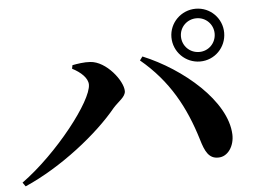

<svg xmlns="http://www.w3.org/2000/svg" viewBox="-50 -820 1100 823"><g transform="rotate(-5 500.0 -408.5)"><path d="M820 -529C883 -529 933 -580 933 -643C933 -705 883 -756 820 -756C757 -756 706 -705 706 -643C706 -580 757 -529 820 -529ZM820 -715C860 -715 892 -683 892 -643C892 -602 860 -570 820 -570C779 -570 747 -602 747 -643C747 -683 779 -715 820 -715ZM336 -472C336 -402 172 -191 16 -78L28 -61C186 -130 348 -259 433 -363C456 -389 487 -406 487 -431C487 -475 419 -564 350 -568C325 -570 293 -565 273 -561L270 -546C307 -527 336 -500 336 -472ZM930 -206C924 -350 745 -502 575 -572L563 -556C683 -456 747 -337 790 -195C805 -144 821 -111 862 -112C903 -112 932 -156 930 -206Z"/></g></svg>

Font: Source Han Serif
Style: Bold
Weight: 700
Designer: Ryoko NISHIZUKA 西塚涼子 (kana & ideographs); Frank Grießhammer (Latin, Greek & Cyrillic); Wenlong ZHANG 张文龙 (bopomofo); San
Foundry: Adobe Systems Incorporated
Version: Version 1.001;PS 1.001;hotconv 16.6.54;makeotf.lib2.5.65590